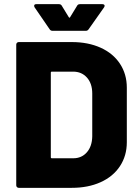

<svg xmlns="http://www.w3.org/2000/svg" viewBox="-20 -902 662 922"><path d="M70 -700H325Q403 -700 463 -673Q523 -646 556 -596Q589 -546 589 -481V-219Q589 -154 556 -104Q523 -54 463 -27Q403 0 325 0H70Q65 0 61.5 -3.5Q58 -7 58 -12V-688Q58 -693 61.5 -696.5Q65 -700 70 -700ZM423 -247V-453Q423 -501 397.5 -529.5Q372 -558 331 -558H229Q224 -558 224 -553V-147Q224 -142 229 -142H332Q372 -142 397 -170.5Q422 -199 423 -247ZM144 -874Q144 -882 154 -882H263Q273 -882 277 -874L310 -820Q312 -817 314 -817Q316 -817 317 -820L350 -874Q354 -882 364 -882H472Q479 -882 481.5 -877.5Q484 -873 480 -867L406 -762Q401 -754 392 -754H232Q223 -754 218 -762L146 -867Q144 -871 144 -874Z"/></svg>

Font: BARLOWEXTRABOLD
Style: Regular
Weight: 800
Designer: Jeremy Tribby
Foundry: Tribby Type
Version: Version 1.422